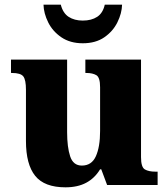

<svg xmlns="http://www.w3.org/2000/svg" viewBox="-20 -791 720 821"><path d="M260 10Q170 10 130.5 -39Q91 -88 91 -188V-407Q91 -450 79.5 -464.5Q68 -479 31 -479H27V-536H267V-226Q267 -162 280 -122.5Q293 -83 330 -83Q372 -83 390 -123Q408 -163 408 -231V-418Q408 -460 392 -469.5Q376 -479 349 -479H345V-536H583V-119Q583 -76 599.5 -66.5Q616 -57 644 -57H654V0H438L413 -67H408Q385 -29 348.5 -9.5Q312 10 260 10ZM334 -606Q280 -606 242.5 -631.5Q205 -657 186 -695.5Q167 -734 166 -771H240Q249 -735 273.5 -719Q298 -703 334 -703Q371 -703 395.5 -719Q420 -735 428 -771H502Q501 -734 482 -695.5Q463 -657 426 -631.5Q389 -606 334 -606Z"/></svg>

Font: Noto Serif Georgian ExtraBold
Style: Regular
Weight: 800
Designer: Monotype Design Team, Akaki Razmadze
Foundry: Google LLC
Version: Version 2.003; ttfautohint (v1.8.4.7-5d5b)